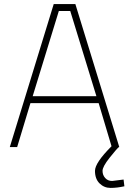

<svg xmlns="http://www.w3.org/2000/svg" viewBox="-20 -720 632 940"><path d="M562 0Q551 9 516.5 52.5Q482 96 482 116.5Q482 137 495 151.5Q508 166 529 166L585 159L589 192Q553 200 521.5 200Q490 200 467.5 178Q445 156 445 116.5Q445 77 526 -4L463 -215H129L64 0H28L243 -700H349L564 0ZM268 -666 140 -249H452L324 -666Z"/></svg>

Font: Titillium Web[RUS by Daymarius]
Style: Regular
Weight: 200
Designer: Cyrillization by Daymarius
Foundry: Cyrillization by Daymarius
Version: Version 1.002 September 11, 2018